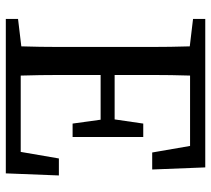

<svg xmlns="http://www.w3.org/2000/svg" viewBox="-52 -656 709 644"><g transform="rotate(90 302.0 -334.5)"><path d="M569 -178 562 0H44V-41L136 -52Q138 -115 138 -179.5Q138 -244 138 -310V-359Q138 -424 138 -488Q138 -552 136 -617L44 -628V-669H542L549 -491H492L470 -618H234Q232 -555 232 -492Q232 -429 232 -365H381L395 -461H440V-224H395L382 -318H232Q232 -246 232 -180.5Q232 -115 234 -50H490L512 -178Z"/></g></svg>

Font: SourceSerifPro
Style: Book
Weight: 400
Designer: Frank Grießhammer
Foundry: Adobe Systems Incorporated
Version: Version 1.014;PS Version 1.0;hotconv 1.0.73;makeotf.lib2.5.5